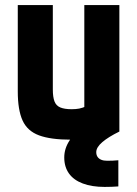

<svg xmlns="http://www.w3.org/2000/svg" viewBox="-20 -540 540 756"><path d="M259.7 10Q179.7 10 133.8 -7Q87.8 -24 68.9 -65.5Q50 -107 50 -180V-520H188V-188Q188 -157.8 194.5 -140.8Q201 -123.8 217.5 -116.9Q234 -110 262 -110Q279 -110 292 -112.5Q305 -115 321.5 -122.5Q338 -130 364 -144L312 -58V-520H450V-22Q371.1 10 259.7 10ZM392 196Q342 196 306 182.5Q270 169 251.5 143Q233 117 233 80Q233 44 255 11.5Q277 -21 322 -55L450 -22Q407 -1 383 19.5Q359 40 359 59Q359 70 364 77.5Q369 85 378.5 89Q388 93 402 93Q413 93 424.5 92.5Q436 92 446 91V194Q434 195 420.5 195.5Q407 196 392 196Z"/></svg>

Font: M PLUS 1 Code
Style: Regular
Weight: 400
Designer: Coji Morishita
Foundry: UNDERFOREST DESIGN
Version: Version 1.005